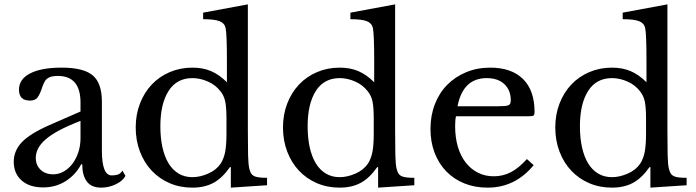

<svg xmlns="http://www.w3.org/2000/svg" viewBox="-20 -850 3192 880"><path d="M349 -296Q292 -274 252.5 -253Q213 -232 189 -211Q165 -190 154.5 -169Q144 -148 144 -126Q144 -93 166 -72Q188 -51 224 -51Q249 -51 272 -64Q295 -77 312 -99.5Q329 -122 339 -152Q349 -182 349 -217ZM349 -339V-380Q349 -502 245 -502Q228 -502 216 -499Q204 -496 195.5 -489Q187 -482 181 -469Q175 -456 169 -437Q158 -408 147.5 -398.5Q137 -389 117 -389Q67 -389 67 -439Q67 -487 118 -513.5Q169 -540 263 -540Q363 -540 405 -504.5Q447 -469 447 -384V-160Q447 -46 492 -46Q506 -46 519 -49.5Q532 -53 541 -68L555 -44Q543 -21 511 -5.5Q479 10 444 10Q399 10 378 -18Q357 -46 357 -97H352Q326 -48 280.5 -19.5Q235 9 178 9Q115 9 79 -23Q43 -55 43 -109Q43 -158 79 -197Q115 -236 205 -276Z M1038 -84H1034Q998 -33 957.5 -11.5Q917 10 862 10Q805 10 757.5 -10.5Q710 -31 675.5 -67.5Q641 -104 621.5 -155Q602 -206 602 -266Q602 -325 621.5 -375.5Q641 -426 675.5 -462.5Q710 -499 758 -519.5Q806 -540 862 -540Q910 -540 947.5 -524Q985 -508 1020 -473V-575Q1020 -632 1018.5 -670Q1017 -708 1014 -722Q1009 -744 986 -753Q963 -762 911 -762V-792L1116 -830V-253Q1116 -184 1117 -139.5Q1118 -95 1123 -76Q1126 -64 1130.5 -56Q1135 -48 1143.5 -43.5Q1152 -39 1166.5 -37Q1181 -35 1204 -35V-1L1038 10ZM1018 -305Q1018 -357 1012.5 -384Q1007 -411 991 -431Q968 -461 932.5 -476.5Q897 -492 862 -492Q790 -492 752.5 -433Q715 -374 715 -271Q715 -218 724.5 -175Q734 -132 752.5 -101.5Q771 -71 798.5 -54.5Q826 -38 862 -38Q897 -38 934.5 -54.5Q972 -71 992 -101Q1006 -123 1012 -154Q1018 -185 1018 -239Z M1713 -84H1709Q1673 -33 1632.5 -11.5Q1592 10 1537 10Q1480 10 1432.5 -10.5Q1385 -31 1350.5 -67.5Q1316 -104 1296.5 -155Q1277 -206 1277 -266Q1277 -325 1296.5 -375.5Q1316 -426 1350.5 -462.5Q1385 -499 1433 -519.5Q1481 -540 1537 -540Q1585 -540 1622.5 -524Q1660 -508 1695 -473V-575Q1695 -632 1693.5 -670Q1692 -708 1689 -722Q1684 -744 1661 -753Q1638 -762 1586 -762V-792L1791 -830V-253Q1791 -184 1792 -139.5Q1793 -95 1798 -76Q1801 -64 1805.5 -56Q1810 -48 1818.5 -43.5Q1827 -39 1841.5 -37Q1856 -35 1879 -35V-1L1713 10ZM1693 -305Q1693 -357 1687.5 -384Q1682 -411 1666 -431Q1643 -461 1607.5 -476.5Q1572 -492 1537 -492Q1465 -492 1427.5 -433Q1390 -374 1390 -271Q1390 -218 1399.5 -175Q1409 -132 1427.5 -101.5Q1446 -71 1473.5 -54.5Q1501 -38 1537 -38Q1572 -38 1609.5 -54.5Q1647 -71 1667 -101Q1681 -123 1687 -154Q1693 -185 1693 -239Z M2426 -93Q2341 10 2215 10Q2156 10 2108 -9.5Q2060 -29 2025.5 -64.5Q1991 -100 1972 -149.5Q1953 -199 1953 -259Q1953 -320 1973 -372Q1993 -424 2029.5 -461Q2066 -498 2116.5 -519Q2167 -540 2227 -540Q2324 -540 2377 -488Q2430 -436 2430 -337Q2430 -323 2424.5 -320Q2419 -317 2399 -317H2070Q2066 -302 2066 -272Q2066 -220 2078.5 -177.5Q2091 -135 2114.5 -105Q2138 -75 2170.5 -58.5Q2203 -42 2243 -42Q2285 -42 2321 -60.5Q2357 -79 2395 -121ZM2261 -363Q2281 -363 2293 -364Q2305 -365 2311 -368Q2317 -371 2319 -376.5Q2321 -382 2321 -391Q2321 -437 2291.5 -464.5Q2262 -492 2211 -492Q2102 -492 2077 -363Z M2961 -84H2957Q2921 -33 2880.5 -11.5Q2840 10 2785 10Q2728 10 2680.5 -10.5Q2633 -31 2598.5 -67.5Q2564 -104 2544.5 -155Q2525 -206 2525 -266Q2525 -325 2544.5 -375.5Q2564 -426 2598.5 -462.5Q2633 -499 2681 -519.5Q2729 -540 2785 -540Q2833 -540 2870.5 -524Q2908 -508 2943 -473V-575Q2943 -632 2941.5 -670Q2940 -708 2937 -722Q2932 -744 2909 -753Q2886 -762 2834 -762V-792L3039 -830V-253Q3039 -184 3040 -139.5Q3041 -95 3046 -76Q3049 -64 3053.5 -56Q3058 -48 3066.5 -43.5Q3075 -39 3089.5 -37Q3104 -35 3127 -35V-1L2961 10ZM2941 -305Q2941 -357 2935.5 -384Q2930 -411 2914 -431Q2891 -461 2855.5 -476.5Q2820 -492 2785 -492Q2713 -492 2675.5 -433Q2638 -374 2638 -271Q2638 -218 2647.5 -175Q2657 -132 2675.5 -101.5Q2694 -71 2721.5 -54.5Q2749 -38 2785 -38Q2820 -38 2857.5 -54.5Q2895 -71 2915 -101Q2929 -123 2935 -154Q2941 -185 2941 -239Z"/></svg>

Font: SVN-Libre Baskerville
Style: Regular
Weight: 400
Designer: Pablo Impallari, Rodrigo Fuenzalida
Foundry: Pablo Impallari, Rodrigo Fuenzalida
Version: Version 1.000; ttfautohint (v1.8.4)